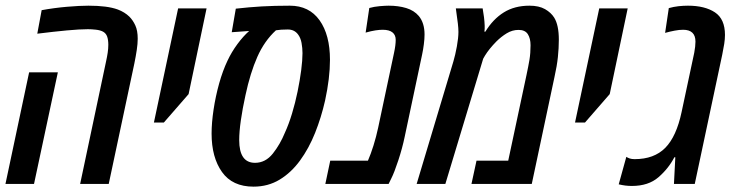

<svg xmlns="http://www.w3.org/2000/svg" viewBox="-23 -660 2625 689"><path d="M264.6 0 357.4 -438.5Q361.3 -456.1 363.5 -470.9Q365.7 -485.8 365.7 -499.5Q365.7 -516.6 361.6 -528.6Q357.4 -540.5 346.7 -546.4Q336.4 -551.8 320.8 -553.5Q305.2 -555.2 292.5 -555.2Q263.2 -555.2 216.3 -550.8Q169.4 -546.4 110.8 -539.1L126.5 -623.5Q171.9 -631.8 217.5 -635.7Q263.2 -639.6 294.4 -639.6Q362.3 -639.6 399.4 -626Q424.3 -616.7 441.4 -600.1Q454.1 -587.4 462.6 -568.8Q471.2 -550.3 471.2 -521Q471.2 -503.4 467.8 -480.7Q464.4 -458 459 -431.6L367.2 0ZM-3.4 0 81.5 -400.4H184.6L99.1 0Z M529.3 -220.2 616.2 -629.9H718.3L653.8 -322.3L564.9 -220.2Z M886.7 9.8Q811 9.8 773.7 -42.7Q736.3 -95.2 736.3 -180.7Q736.3 -219.2 743.4 -266.6Q750.5 -314 763.4 -360.4Q776.4 -406.7 793.5 -442.4Q808.1 -473.6 829.1 -502Q850.1 -530.3 871.1 -548.8Q855.5 -547.9 839.8 -546.6Q824.2 -545.4 808.6 -544.4L823.2 -628.9Q870.6 -634.3 916.3 -637Q961.9 -639.6 1017.1 -639.6Q1086.4 -639.6 1123.8 -587.2Q1161.1 -534.7 1161.1 -445.3Q1161.1 -379.9 1143.6 -299.3Q1129.9 -238.8 1107.7 -183.1Q1085.4 -127.4 1053.7 -84Q1022 -40.5 980.5 -15.4Q939 9.8 886.7 9.8ZM892.1 -75.7Q929.7 -75.7 956.1 -108.9Q982.4 -142.1 999.5 -184.1Q1013.2 -213.9 1024.9 -252.4Q1036.6 -291 1044.9 -331.5Q1053.2 -372.1 1057.9 -408.2Q1062.5 -444.3 1062.5 -469.2Q1062.5 -487.8 1059.1 -506.1Q1055.7 -524.4 1046.4 -536.6Q1033.2 -554.2 1009.8 -554.2Q983.9 -554.2 967.3 -551.3Q925.8 -513.2 900.4 -455.8Q875 -398.4 857.9 -318.4Q847.2 -269.5 841.3 -228.3Q835.4 -187 835.4 -157.2Q835.4 -75.7 892.1 -75.7Z M1144.5 0 1162.1 -83.5H1297.4Q1307.6 -106.9 1317.4 -138.2Q1327.1 -169.4 1334 -201.7L1391.1 -470.7Q1397 -498 1397 -517.1Q1397 -534.2 1385.7 -543.5Q1374 -553.2 1350.1 -553.2Q1339.4 -553.2 1324.5 -551Q1309.6 -548.8 1289.1 -543L1302.2 -631.3Q1319.8 -636.2 1339.8 -637.9Q1359.9 -639.6 1371.6 -639.6Q1406.7 -639.6 1434.8 -631.1Q1462.9 -622.6 1480 -602.5Q1500.5 -577.6 1500.5 -536.1Q1500.5 -520.5 1498 -501.2Q1495.6 -481.9 1491.7 -463.9L1429.2 -168.9Q1420.9 -128.9 1406.5 -85Q1392.1 -41 1380.9 -19L1371.6 0Z M1472.2 0 1604 -439.5Q1610.8 -462.4 1616.5 -493.4Q1622.1 -524.4 1622.1 -545.4Q1622.1 -558.1 1620.1 -575.2Q1618.2 -592.3 1612.8 -629.9H1709Q1711.9 -613.8 1713.9 -597.9Q1715.8 -582 1716.3 -567.9Q1716.8 -562 1716.3 -556.9Q1715.8 -551.8 1715.3 -546.4H1718.8Q1746.1 -591.3 1784.9 -615.5Q1823.7 -639.6 1877 -639.6Q1911.1 -639.6 1932.9 -627.2Q1954.6 -614.7 1965.8 -596.7Q1982.4 -569.8 1982.4 -517.6Q1982.4 -487.3 1979 -455.1Q1975.6 -422.9 1966.8 -383.8L1885.3 0H1668.9L1687 -83.5H1800.8L1866.2 -390.1Q1873 -421.9 1877 -445.6Q1880.9 -469.2 1880.9 -497.6Q1880.9 -522 1871.1 -537.4Q1861.3 -552.7 1837.9 -552.7Q1815.4 -552.7 1795.4 -540.5Q1775.4 -528.3 1758.3 -511.2Q1732.4 -484.9 1717.3 -460.4L1710.9 -449.2L1575.2 0Z M2040.5 -220.2 2127.4 -629.9H2229.5L2165 -322.3L2076.2 -220.2Z M2244.6 7.3Q2232.9 7.3 2221.2 5.9Q2209.5 4.4 2197.3 1.5L2224.6 -97.2Q2229.5 -93.8 2236.8 -91.3Q2244.1 -88.9 2254.4 -88.9Q2324.2 -88.9 2364.3 -129.4Q2404.3 -169.9 2422.9 -257.8L2468.3 -470.7Q2472.7 -494.1 2472.7 -510.7Q2472.7 -553.2 2428.2 -553.2Q2414.6 -553.2 2397.9 -550Q2381.3 -546.9 2363.8 -542L2377 -630.9Q2394 -635.7 2411.6 -637.7Q2429.2 -639.6 2445.8 -639.6Q2506.3 -639.6 2542.5 -615.7Q2578.6 -591.8 2578.6 -534.7Q2578.6 -520 2575.9 -502.4Q2573.2 -484.9 2568.8 -463.9L2470.2 0H2395.5L2400.4 -95.7H2397Q2376 -55.2 2339.8 -23.9Q2303.7 7.3 2244.6 7.3Z"/></svg>

Font: Open Sans Condensed SemiBold
Style: Italic
Weight: 600
Width: 3
Italic angle: -12°
Designer: Monotype Design Team
Foundry: Monotype Imaging Inc.
Version: Version 3.000; ttfautohint (v1.8.4)